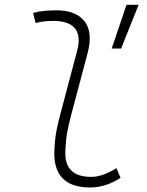

<svg xmlns="http://www.w3.org/2000/svg" viewBox="-20 -786 626 815"><path d="M362.3 9.8Q210.4 9.8 210.4 -135.7Q210.4 -157.2 214.4 -195.6Q218.3 -233.9 235.8 -300.3L307.1 -569.3Q314 -594.7 314 -614.7Q314 -697.3 204.1 -697.3Q167.5 -697.3 130.9 -688.5L120.6 -731Q145 -737.8 169.9 -740Q194.8 -742.2 219.7 -742.2Q302.7 -742.2 338.9 -695.3Q360.8 -667 360.8 -623Q360.8 -594.7 351.6 -559.6L282.7 -300.3Q264.2 -230 260.7 -192.1Q257.3 -154.3 257.3 -138.2Q255.9 -35.2 366.7 -35.2Q416 -35.2 474.1 -72.3L491.7 -31.2Q428.7 9.8 362.3 9.8ZM454.1 -580.1 517.1 -765.6H568.4L494.1 -580.1Z"/></svg>

Font: CaskaydiaCove NFP ExtraLight
Style: Italic
Weight: 200
Italic angle: -10°
Designer: Aaron Bell
Foundry: Saja Typeworks
Version: Version 2111.001; VTT 6.35;Nerd Fonts 3.1.1